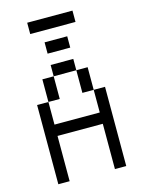

<svg xmlns="http://www.w3.org/2000/svg" viewBox="-129 -949 758 1024"><g transform="rotate(-15 250.0 -437.5)"><path d="M312.5 -687.5V-750H187.5V-687.5ZM375 -812.5V-875H125V-812.5ZM62.5 -437.5V0H125Q125 0 125 -250H375Q375 -250 375 0H437.5V-437.5H375Q375 -437.5 375 -312.5H125Q125 -312.5 125 -437.5ZM125 -437.5H187.5Q187.5 -437.5 187.5 -562.5H125Q125 -562.5 125 -437.5ZM375 -437.5Q375 -437.5 375 -562.5H312.5Q312.5 -562.5 312.5 -437.5ZM187.5 -562.5H312.5V-625H187.5Z"/></g></svg>

Font: CalcUnifontExMono
Style: Regular
Weight: 500
Version: Version 15.0.06